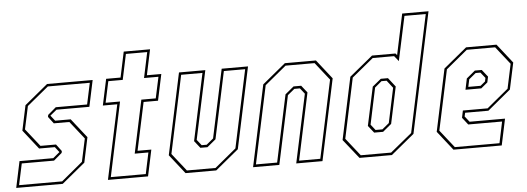

<svg xmlns="http://www.w3.org/2000/svg" viewBox="-54 -889 2820 1028"><g transform="rotate(-5 1356.0 -375.0)"><path d="M-5 0 25 -141.5H206.5L242 -171L220 -199.5H135.5L54.5 -302.5L83 -437L208 -540H453L423 -398.5H246.5L211 -369.5L234 -340.5H317.5L398.5 -237.5L370 -103L245 0ZM11.5 -13.5H243L357.5 -108.5L384 -232L309 -327H225.5L197.5 -364L199.5 -374.5L243.5 -412H412L436.5 -526.5H211L95.5 -431.5L69 -308L144 -213H227.5L255.5 -175.5L253.5 -165.5L209.5 -128H36Z M488 0 573 -399H495.5L525.5 -540H603L632 -677H773.5L744.5 -540H822L792 -399H714.5L659.5 -141.5H733.5L703.5 0ZM504.5 -13.5H692.5L716.5 -127.5H643L703.5 -412.5H781L805.5 -526.5H728L757 -663.5H642.5L613.5 -526.5H536L511.5 -412.5H589Z M905 0 824 -103 917 -540H1058.5L980 -172L1004 -141.5H1031L1068 -172L1146.5 -540H1288L1195 -103L1070 0ZM913.5 -13.5H1067.5L1182.5 -108.5L1271.5 -526.5H1157L1080.5 -166.5L1034 -128H996L965.5 -166.5L1042 -526.5H927.5L838.5 -108.5Z M1268 0 1361 -437 1486 -540H1653L1734 -437L1641 0H1500L1578.5 -368L1554.5 -398.5H1524.5L1487.5 -368L1409 0ZM1284.5 -13.5H1398.5L1475 -373.5L1521.5 -412H1562.5L1593 -373.5L1516.5 -13.5H1630.5L1719.5 -431.5L1644.5 -526.5H1488.5L1373.5 -431.5Z M2014 0H1840L1758 -103L1829 -437L1954.5 -540H2080.5L2088.5 -530.5L2135 -750H2276.5L2139 -103ZM2011 -13.5 2127 -108.5 2260.5 -736.5H2146L2095 -498L2072 -526.5H1957L1841.5 -431.5L1773 -108.5L1848 -13.5ZM1978 -128H1930L1899.5 -166.5L1944 -374L1990.5 -412H2029L2066.5 -364L2024.5 -166.5ZM1975.5 -141.5 2012.5 -172 2052 -358.5 2020.5 -399H1993L1956 -368L1914.5 -172L1938.5 -141.5Z M2623.5 -540 2704.5 -437 2674 -294.5 2549.5 -191.5H2424.5L2420 -172L2444 -141.5H2634.5L2604.5 0H2345L2264 -103L2335 -437L2460 -540ZM2615 -526.5H2462.5L2347.5 -431.5L2278.5 -108L2353.5 -13H2593.5L2617.5 -127.5H2435.5L2405.5 -166L2413.5 -204.5H2546.5L2662 -300L2690 -431.5ZM2533 -412 2563.5 -373.5 2557 -343 2522 -314H2437L2449.5 -373.5L2496 -412ZM2524.5 -398.5H2499L2462 -368L2453.5 -328H2519.5L2545 -349L2549 -368Z"/></g></svg>

Font: Tourney Condensed Thin
Style: Italic
Weight: 100
Width: 3
Italic angle: -12°
Designer: Tyler Finck
Foundry: Etcetera Type Co
Version: Version 1.010; ttfautohint (v1.8.3)